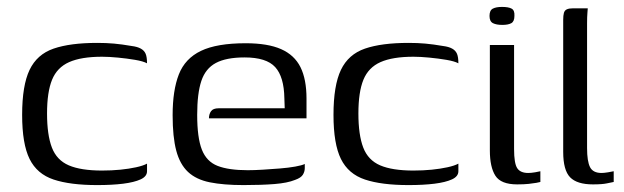

<svg xmlns="http://www.w3.org/2000/svg" viewBox="-20 -529 1803 555"><path d="M261 6Q183 6 135 -10Q87 -26 65.5 -69.5Q44 -113 44 -197Q44 -282 65.5 -327Q87 -372 135 -388.5Q183 -405 261 -405Q287 -405 309.5 -403Q332 -401 361 -396Q377 -394 387 -388.5Q397 -383 401 -373.5Q405 -364 405 -346Q394 -352 370.5 -356Q347 -360 321 -362.5Q295 -365 275 -365Q215 -365 180 -349.5Q145 -334 130.5 -298.5Q116 -263 116 -201Q116 -139 130 -102.5Q144 -66 179 -51Q214 -36 275 -36Q303 -36 328 -38.5Q353 -41 373.5 -45.5Q394 -50 405 -56V-34Q405 -19 386.5 -10.5Q368 -2 336 2Q304 6 261 6Z M684 6Q626 6 586.5 -2Q547 -10 523.5 -32Q500 -54 489.5 -93.5Q479 -133 479 -196Q479 -268 497 -314Q515 -360 561 -382Q607 -404 690 -404Q754 -404 792.5 -387Q831 -370 848.5 -335Q866 -300 866 -244V-187H584Q584 -199 590 -207.5Q596 -216 612 -216H803L802 -245Q801 -307 775.5 -335Q750 -363 687 -363Q634 -363 604 -347Q574 -331 562 -295Q550 -259 550 -197Q550 -131 563.5 -96.5Q577 -62 609 -49.5Q641 -37 696 -37Q715 -37 739.5 -38.5Q764 -40 789 -42Q814 -44 833.5 -47.5Q853 -51 861 -55V-43Q861 -33 855.5 -24Q850 -15 833 -9Q811 0 773.5 3Q736 6 684 6Z M1161 6Q1083 6 1035 -10Q987 -26 965.5 -69.5Q944 -113 944 -197Q944 -282 965.5 -327Q987 -372 1035 -388.5Q1083 -405 1161 -405Q1187 -405 1209.5 -403Q1232 -401 1261 -396Q1277 -394 1287 -388.5Q1297 -383 1301 -373.5Q1305 -364 1305 -346Q1294 -352 1270.5 -356Q1247 -360 1221 -362.5Q1195 -365 1175 -365Q1115 -365 1080 -349.5Q1045 -334 1030.5 -298.5Q1016 -263 1016 -201Q1016 -139 1030 -102.5Q1044 -66 1079 -51Q1114 -36 1175 -36Q1203 -36 1228 -38.5Q1253 -41 1273.5 -45.5Q1294 -50 1305 -56V-34Q1305 -19 1286.5 -10.5Q1268 -2 1236 2Q1204 6 1161 6Z M1475 4Q1428 4 1412 -21Q1396 -46 1396 -94V-399H1466V-98Q1466 -57 1475 -43Q1484 -29 1507 -29Q1515 -29 1527 -31Q1539 -33 1542 -34V-3Q1539 -2 1530.5 -0.5Q1522 1 1508.5 2.5Q1495 4 1475 4ZM1432 -457Q1415 -457 1405 -462Q1395 -467 1395 -483Q1395 -499 1404.5 -504Q1414 -509 1431 -509Q1450 -509 1459 -504Q1468 -499 1467 -483Q1467 -467 1458 -462Q1449 -457 1432 -457Z M1694 4Q1648 4 1628 -16.5Q1608 -37 1608 -90V-472Q1608 -484 1610 -491.5Q1612 -499 1618.5 -502Q1625 -505 1637 -505H1679Q1679 -504 1678 -492Q1677 -480 1677 -462V-101Q1677 -63 1685.5 -46Q1694 -29 1719 -29Q1726 -29 1738 -31Q1750 -33 1754 -34V-3Q1748 -2 1734.5 1Q1721 4 1694 4Z"/></svg>

Font: Genos
Style: Regular
Weight: 400
Designer: Robert E. Leuschke
Foundry: Robert E. Leuschke
Version: Version 1.010